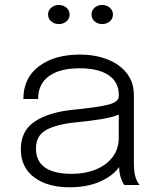

<svg xmlns="http://www.w3.org/2000/svg" viewBox="-20 -764 645 793"><path d="M267.5 9.5Q175.5 9.5 120.8 -31.8Q66 -73 66 -148Q66 -224 123.8 -262.2Q181.5 -300.5 280.5 -310.5Q382 -320.5 426.2 -331.5Q470.5 -342.5 470.5 -366.5V-373.5Q470.5 -425 428.5 -453.5Q386.5 -482 309 -482Q228 -482 182.8 -450Q137.5 -418 137.5 -355H76.5Q76.5 -441.5 140.5 -490Q204.5 -538.5 309.5 -538.5Q372.5 -538.5 423 -519Q473.5 -499.5 503.2 -462Q533 -424.5 533 -370.5V-94Q533 -77 534.2 -61.5Q535.5 -46 539 -34.5Q543.5 -20 548.5 -11.5Q553.5 -3 556.5 0H494Q487 -6.5 478.5 -31.5Q473 -48 472 -74Q444.5 -36 391.5 -13.2Q338.5 9.5 267.5 9.5ZM277 -46Q331 -46 375 -63.8Q419 -81.5 444.8 -114.8Q470.5 -148 470.5 -195.5V-290.5Q440.5 -278.5 394.5 -271.2Q348.5 -264 296.5 -259Q213.5 -251 171 -227.5Q128.5 -204 128.5 -151Q128.5 -46 277 -46ZM223 -664.5Q205 -664.5 191.8 -675.5Q178.5 -686.5 178.5 -704Q178.5 -721.5 191.8 -732.5Q205 -743.5 223 -743.5Q241 -743.5 254.2 -732.5Q267.5 -721.5 267.5 -704Q267.5 -686.5 254.2 -675.5Q241 -664.5 223 -664.5ZM402 -664.5Q384 -664.5 371 -675.5Q358 -686.5 358 -704Q358 -721.5 371 -732.5Q384 -743.5 402 -743.5Q420 -743.5 433.2 -732.5Q446.5 -721.5 446.5 -704Q446.5 -686.5 433.2 -675.5Q420 -664.5 402 -664.5Z"/></svg>

Font: Epilogue Light
Style: Regular
Weight: 300
Designer: Tyler Finck
Foundry: Etcetera Type Co
Version: Version 2.111; ttfautohint (v1.8.3)